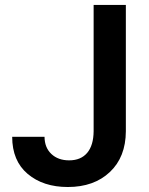

<svg xmlns="http://www.w3.org/2000/svg" viewBox="-20 -747 601 777"><path d="M358.9 -727.1H489.3V-215.8Q488.8 -111.3 424.6 -50.8Q360.4 9.8 254.4 9.8Q154.8 9.8 92 -43.2Q29.3 -96.2 29.3 -193.4H160.2Q160.6 -149.4 188 -123.8Q215.3 -98.1 259.8 -98.1Q307.1 -98.1 332.8 -128.4Q358.4 -158.7 358.9 -215.8Z"/></svg>

Font: Interop SemBd
Style: Regular
Weight: 600
Designer: Rasmus Andersson, Google, Jang Haemin
Foundry: jhaemin
Version: Version 1.007